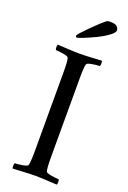

<svg xmlns="http://www.w3.org/2000/svg" viewBox="-182 -1035 731 1097"><g transform="rotate(20 183.5 -486.5)"><path d="M50.8 -29.3Q68.4 -29.3 97.7 -34.4Q127 -39.6 128.9 -47.4Q134.8 -65.9 134.8 -131.3V-615.2Q134.8 -680.7 128.9 -698.7Q127 -707 97.7 -712.2Q68.4 -717.3 50.8 -717.3Q47.4 -721.7 47.1 -733.6Q46.9 -745.6 50.8 -750Q62.5 -749.5 93 -747.8Q123.5 -746.1 144 -745.1Q164.6 -744.1 184.6 -744.1Q200.2 -744.1 218 -744.9Q235.8 -745.6 249.5 -746.3Q263.2 -747.1 283.7 -748.3Q304.2 -749.5 317.4 -750Q321.3 -745.6 321 -733.6Q320.8 -721.7 317.4 -717.3Q299.8 -717.3 270.5 -712.2Q241.2 -707 239.3 -698.7Q233.4 -680.7 233.4 -615.2V-131.3Q233.4 -65.9 239.3 -47.4Q241.2 -39.6 270.5 -34.4Q299.8 -29.3 317.4 -29.3Q320.8 -24.9 321 -12.9Q321.3 -1 317.4 3.4Q305.2 2.9 275.4 1.2Q245.6 -0.5 225.1 -1.5Q204.6 -2.4 184.6 -2.4Q164.6 -2.4 144 -1.5Q123.5 -0.5 93 1.2Q62.5 2.9 50.8 3.4Q46.9 -1 47.1 -12.9Q47.4 -24.9 50.8 -29.3ZM130.4 -835Q130.4 -841.3 184.6 -896Q238.8 -950.7 267.6 -972.2Q273.9 -975.6 287.6 -975.6Q317.4 -975.6 328.6 -965.3Q339.8 -955.1 339.8 -941.4Q339.8 -927.7 311 -906.7Q282.2 -885.7 245.6 -868.2Q209 -850.6 176.8 -837.6Q144.5 -824.7 137.2 -824.7Q134.8 -824.7 132.6 -828.4Q130.4 -832 130.4 -835Z"/></g></svg>

Font: Crimson
Style: Regular
Weight: 400
Version: Version 0.8